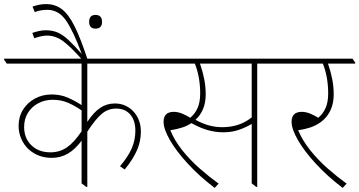

<svg xmlns="http://www.w3.org/2000/svg" viewBox="-44 -909 1757 939"><path d="M209 -137Q143 -137 97 -178Q74 -199 60.5 -229Q47 -259 47 -293Q47 -338 68.5 -372.5Q90 -407 127 -427Q164 -447 208 -447Q252 -447 287.5 -431.5Q323 -416 355 -395V-598H-11L-24 -617V-622H699L712 -603V-598H383V-313Q414 -360 446 -381.5Q478 -403 518 -403Q547 -403 571 -391.5Q595 -380 612 -360Q645 -321 645 -265Q645 -219 626.5 -175.5Q608 -132 566 -80L543 -96Q584 -145 601 -185Q618 -225 618 -270Q618 -320 593 -349Q568 -378 524 -378Q485 -378 454.5 -353Q424 -328 383 -265V5H378L355 -12V-221Q324 -179 288.5 -158Q253 -137 209 -137ZM74 -288Q74 -233 109.5 -198.5Q145 -164 203 -164Q248 -164 283.5 -188.5Q319 -213 355 -267V-369Q322 -392 288.5 -406.5Q255 -421 213 -421Q175 -421 143 -404Q111 -387 92.5 -357Q74 -327 74 -288Z M356 -619Q300 -682 263.5 -708.5Q227 -735 186 -735Q170 -735 154 -731Q138 -727 124 -722L114 -748Q128 -753 145.5 -757Q163 -761 180 -761Q213 -761 239 -749.5Q265 -738 292 -712.5Q319 -687 356 -645Q315 -756 279 -808.5Q243 -861 187 -861Q170 -861 154.5 -858Q139 -855 126 -850L115 -877Q130 -882 146.5 -885.5Q163 -889 181 -889Q227 -889 260 -863Q293 -837 322 -778Q351 -719 384 -619ZM423 -769Q392 -769 392 -802Q392 -836 423 -836Q455 -836 455 -802Q455 -769 423 -769Z M1006 10Q931 -47 874.5 -108.5Q818 -170 787 -224Q756 -278 756 -313Q756 -362 806 -362Q825 -362 845.5 -354Q866 -346 886 -333Q908 -350 921.5 -379Q935 -408 935 -452Q935 -490 929 -526Q923 -562 909 -598H677L664 -617V-622H1325L1338 -603V-598H1214V5H1209L1187 -12V-303Q1159 -286 1124.5 -274Q1090 -262 1049 -262Q1010 -262 972.5 -272.5Q935 -283 892 -307Q873 -294 849 -286Q818 -276 789 -272Q810 -221 847.5 -174Q885 -127 931.5 -86Q978 -45 1025 -11ZM962 -447Q962 -369 912 -323Q949 -303 980.5 -295Q1012 -287 1043 -287Q1128 -287 1187 -335V-598H934Q947 -561 954.5 -523.5Q962 -486 962 -447Z M1632 10Q1557 -47 1500.5 -108.5Q1444 -170 1413 -224Q1382 -278 1382 -313Q1382 -362 1432 -362Q1451 -362 1471.5 -354Q1492 -346 1512 -333Q1534 -350 1547.5 -379Q1561 -408 1561 -452Q1561 -490 1555 -526Q1549 -562 1535 -598H1303L1290 -617V-622H1680L1693 -603V-598H1560Q1573 -561 1580.5 -523.5Q1588 -486 1588 -447Q1588 -389 1559.5 -347.5Q1531 -306 1475 -286Q1444 -276 1414 -272Q1436 -221 1473.5 -174Q1511 -127 1557.5 -86Q1604 -45 1651 -11Z"/></svg>

Font: Noto Serif Devanagari Thin
Style: Regular
Weight: 100
Designer: Universal Thirst, Indian Type Foundry and the Monotype Design Team
Foundry: Monotype Imaging Inc.
Version: Version 2.004; ttfautohint (v1.8.4.7-5d5b)